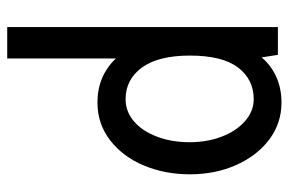

<svg xmlns="http://www.w3.org/2000/svg" viewBox="-154 -636 800 532"><g transform="rotate(-90 246.0 -370.0)"><path d="M437 -750V0H360L353 -45Q330 -18 298 -4Q266 10 228 10Q171 10 126 -23.5Q81 -57 55 -115Q29 -173 29 -244Q29 -313 53.5 -371.5Q78 -430 123.5 -465Q169 -500 228 -500Q301 -500 350 -449V-750ZM358 -244Q358 -331 325 -376.5Q292 -422 237 -422Q203 -422 176 -399Q149 -376 133.5 -335.5Q118 -295 118 -244Q118 -196 133.5 -155.5Q149 -115 176.5 -91Q204 -67 237 -67Q292 -67 325 -110.5Q358 -154 358 -244Z"/></g></svg>

Font: Cabin Condensed
Style: Regular
Weight: 400
Width: 3
Designer: Pablo Impallari
Foundry: Pablo Impallari. http://www.impallari.com Igino Marini. http://www.ikern.com
Version: Version 2.200